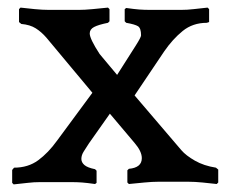

<svg xmlns="http://www.w3.org/2000/svg" viewBox="-20 -479 601 505"><path d="M269 -180 214 -102Q207 -91 200.5 -81Q194 -71 194 -61Q194 -52 202 -45Q210 -38 230 -34L234 -30V2L230 5Q209 2 196 1Q183 0 166 0H86Q69 0 52.5 2Q36 4 16 6L12 2V-32L17 -38Q54 -38 80.5 -57.5Q107 -77 130 -109L223 -235L102 -380Q89 -395 74 -404.5Q59 -414 36 -416L30 -421V-455L34 -459Q51 -457 71.5 -455Q92 -453 109 -453H187Q203 -453 223.5 -455Q244 -457 264 -459L268 -455V-423L264 -419Q239 -414 227.5 -408Q216 -402 216 -391Q216 -377 242 -337L288 -282Q323 -337 337 -359Q351 -381 351 -386Q351 -405 343 -410Q335 -415 312 -419L308 -423V-455L312 -458Q333 -455 346 -454Q359 -453 376 -453H456Q473 -453 489.5 -455Q506 -457 526 -459L530 -455V-421L524 -419Q487 -419 460.5 -397.5Q434 -376 412 -344L334 -228L457 -84Q469 -70 492.5 -56.5Q516 -43 548 -38L554 -33V1L550 5Q533 3 512.5 1Q492 -1 475 -1H397Q381 -1 360 1Q339 3 319 5L315 1V-31L319 -35Q353 -38 353 -63Q353 -81 334 -103Z"/></svg>

Font: QuattrocentoBold
Style: Bold
Weight: 700
Designer: Pablo Impallari
Foundry: Pablo Impallari, Igino Marini, Branda Gallo
Version: Version 2.000